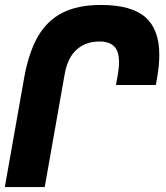

<svg xmlns="http://www.w3.org/2000/svg" viewBox="-52 -755 672 775"><path d="M355.5 -735Q478 -735 534.5 -685.8Q591 -636.5 591 -534Q591 -489 581.5 -437L577 -412H416L423 -450Q428.5 -482 428.5 -503Q428.5 -548.5 408.5 -568Q388.5 -587.5 350 -587.5Q294.5 -587.5 257.8 -555.2Q221 -523 209 -455L128.5 0H-32.5L45 -438Q63 -540.5 99.8 -605.5Q136.5 -670.5 198.8 -702.8Q261 -735 355.5 -735Z"/></svg>

Font: JuliaMono Black
Style: Italic
Weight: 900
Italic angle: -9°
Monospace: yes
Designer: cormullion
Foundry: corm
Version: Version 0.057; ttfautohint (v1.8.4)